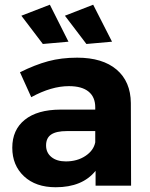

<svg xmlns="http://www.w3.org/2000/svg" viewBox="-20 -789 636 816"><path d="M271 -611.8 162.1 -602.1 70.8 -722.2 191.9 -769ZM456.1 -611.8 347.2 -602.1 255.9 -722.2 376 -769ZM537.1 0H386.2V-63Q330.1 6.8 216.8 6.8Q131.8 6.8 82 -39.8Q32.2 -86.4 32.2 -161.1Q32.2 -237.3 85.4 -280Q138.7 -322.8 236.8 -323.2H384.8V-333Q384.8 -376.5 356.4 -399.7Q328.1 -422.9 272.9 -422.9Q198.2 -422.9 112.8 -376L64.9 -481.9Q128.9 -513.7 184.8 -528.8Q240.7 -543.9 308.1 -543.9Q416 -543.9 475.6 -493.2Q535.2 -442.4 536.1 -351.1ZM259.8 -103Q308.1 -103 343 -126.2Q377.9 -149.4 384.8 -184.1V-231.9H264.2Q219.2 -231.9 197.5 -217.3Q175.8 -202.6 175.8 -170.9Q175.8 -140.1 198.5 -121.6Q221.2 -103 259.8 -103Z"/></svg>

Font: Montserrat arm SemiBold
Style: Regular
Weight: 600
Designer: Julieta Ulanovsky
Foundry: Julieta Ulanovsky
Version: Version 6.000;PS 006.000;hotconv 1.0.88;makeotf.lib2.5.64775